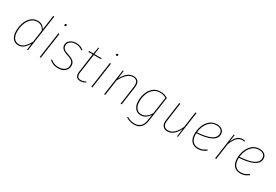

<svg xmlns="http://www.w3.org/2000/svg" viewBox="70 -1933 4791 3328"><g transform="rotate(30 2465.0 -269.5)"><path d="M518 -733 414 0H396L411 -130Q375 -67 330 -28.5Q285 10 222 10Q151 10 109.5 -43Q68 -96 68 -190Q68 -266 92.5 -344Q117 -422 172 -475.5Q227 -529 311 -529Q366 -529 401 -505Q436 -481 455 -445L496 -736ZM90 -191Q90 -105 125.5 -58Q161 -11 223 -11Q284 -11 328.5 -52Q373 -93 417 -171L451 -416Q409 -509 311 -509Q235 -509 185.5 -459Q136 -409 113 -335.5Q90 -262 90 -191Z M672 0H650L724 -519H746ZM741 -702Q741 -711 747 -717.5Q753 -724 762 -724Q771 -724 776 -719Q781 -714 781 -706Q781 -698 775 -691.5Q769 -685 759 -685Q751 -685 746 -689.5Q741 -694 741 -702Z M1229 -476 1214 -462Q1184 -486 1153 -497.5Q1122 -509 1080 -509Q1016 -509 975.5 -479Q935 -449 935 -398Q935 -359 961.5 -333.5Q988 -308 1060 -286Q1138 -261 1170.5 -228.5Q1203 -196 1203 -143Q1203 -77 1154.5 -33.5Q1106 10 1016 10Q958 10 917.5 -7.5Q877 -25 843 -56L856 -70Q891 -41 927 -26Q963 -11 1014 -11Q1087 -11 1133.5 -44.5Q1180 -78 1180 -142Q1180 -188 1152.5 -216Q1125 -244 1051 -267Q973 -292 942.5 -322.5Q912 -353 912 -398Q912 -456 960 -492.5Q1008 -529 1080 -529Q1126 -529 1162 -516Q1198 -503 1229 -476Z M1390 -118Q1388 -98 1388 -89Q1388 -10 1465 -10Q1510 -10 1560 -37L1568 -20Q1515 10 1463 10Q1417 10 1391.5 -15.5Q1366 -41 1366 -89Q1366 -97 1368 -117L1421 -499H1336L1338 -519H1424L1448 -650L1465 -652L1446 -519H1590L1584 -499H1444Z M1703 0H1681L1755 -519H1777ZM1772 -702Q1772 -711 1778 -717.5Q1784 -724 1793 -724Q1802 -724 1807 -719Q1812 -714 1812 -706Q1812 -698 1806 -691.5Q1800 -685 1790 -685Q1782 -685 1777 -689.5Q1772 -694 1772 -702Z M2345 -407Q2345 -389 2342 -369L2290 0H2268L2320 -367Q2323 -388 2323 -405Q2323 -510 2226 -510Q2164 -510 2109.5 -460Q2055 -410 2006 -315L1961 0H1939L2013 -519H2031L2011 -358Q2055 -443 2110 -486Q2165 -529 2227 -529Q2285 -529 2315 -497.5Q2345 -466 2345 -407Z M2913 -488 2842 5Q2814 197 2649 197Q2565 197 2485 150L2494 133Q2531 154 2567.5 165.5Q2604 177 2649 177Q2716 177 2761.5 137Q2807 97 2820 7L2837 -108Q2806 -57 2762 -28.5Q2718 0 2668 0Q2593 0 2550.5 -55Q2508 -110 2508 -203Q2508 -277 2534.5 -352Q2561 -427 2619 -478Q2677 -529 2765 -529Q2812 -529 2845.5 -518.5Q2879 -508 2913 -488ZM2531 -201Q2531 -118 2567 -69.5Q2603 -21 2668 -21Q2771 -21 2842 -144L2890 -477Q2837 -510 2765 -510Q2684 -510 2631.5 -461.5Q2579 -413 2554.5 -341.5Q2530 -270 2531 -201Z M3089 -115Q3089 -132 3092 -150L3143 -519H3165L3114 -150Q3111 -131 3111 -114Q3111 -63 3137.5 -37Q3164 -11 3211 -11Q3275 -11 3329 -62.5Q3383 -114 3423 -204L3467 -519H3489L3416 0H3399L3420 -164Q3385 -84 3330 -37Q3275 10 3209 10Q3152 10 3120.5 -22.5Q3089 -55 3089 -115Z M3660 -214V-196Q3660 -104 3701 -57.5Q3742 -11 3814 -11Q3859 -11 3893.5 -24.5Q3928 -38 3969 -67L3981 -51Q3940 -20 3900.5 -5Q3861 10 3814 10Q3731 10 3684.5 -43Q3638 -96 3638 -195Q3638 -271 3666 -348Q3694 -425 3753 -477Q3812 -529 3898 -529Q3963 -529 4002 -497Q4041 -465 4041 -411Q4041 -323 3944 -274Q3847 -225 3660 -214ZM3662 -234Q4018 -255 4018 -410Q4018 -456 3986.5 -482.5Q3955 -509 3898 -509Q3826 -509 3775 -468Q3724 -427 3696.5 -364.5Q3669 -302 3662 -234Z M4460 -522 4454 -503Q4434 -509 4412 -509Q4352 -509 4309.5 -464.5Q4267 -420 4228 -324L4182 0H4160L4234 -519H4253L4232 -371Q4264 -451 4307 -490Q4350 -529 4412 -529Q4434 -529 4460 -522Z M4511 -214V-196Q4511 -104 4552 -57.5Q4593 -11 4665 -11Q4710 -11 4744.5 -24.5Q4779 -38 4820 -67L4832 -51Q4791 -20 4751.5 -5Q4712 10 4665 10Q4582 10 4535.5 -43Q4489 -96 4489 -195Q4489 -271 4517 -348Q4545 -425 4604 -477Q4663 -529 4749 -529Q4814 -529 4853 -497Q4892 -465 4892 -411Q4892 -323 4795 -274Q4698 -225 4511 -214ZM4513 -234Q4869 -255 4869 -410Q4869 -456 4837.5 -482.5Q4806 -509 4749 -509Q4677 -509 4626 -468Q4575 -427 4547.5 -364.5Q4520 -302 4513 -234Z"/></g></svg>

Font: FiraGO Thin
Style: Italic
Weight: 100
Italic angle: -8°
Designer: bBox Type GmbH
Foundry: bBox Type GmbH
Version: Version 1.001